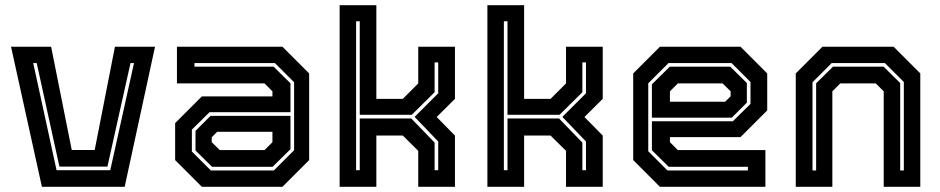

<svg xmlns="http://www.w3.org/2000/svg" viewBox="-20 -720 3622 740"><path d="M141.5 0 22.5 -540H177L256.5 -142H345L423 -540H577.5L460.5 0ZM198 -64H405L496.5 -477H483L394 -78H209L121.5 -477H108Z M758 0 655 -103V-245.5L758 -348.5H1030V-368L999.5 -398.5H662V-540H1068.5L1171.5 -437V-103L1068.5 0ZM797.5 -77 733.5 -140V-215.5L791.5 -273.5H1099.5V-145L1030.5 -77ZM792.5 -63H1035.5L1113.5 -141V-403L1039.5 -477H729.5V-463H1034.5L1099.5 -399V-287.5H787.5L719.5 -220.5V-136ZM827 -141.5H999.5L1030 -172V-212H817L796 -191V-172Z M1289 0V-700H1430.5V-339H1532.5L1592 -398.5V-540H1733.5V-339L1663 -269L1733.5 -197.5V0H1592V-138.5L1532.5 -197.5H1430.5V0ZM1352.5 -64H1366.5V-263.5H1565L1655 -170.5V-64H1669V-174.5L1578 -269.5L1669 -360.5V-479.5H1655V-364.5L1567 -277.5H1366.5V-638H1352.5Z M1858.5 0V-700H2000V-339H2102L2161.5 -398.5V-540H2303V-339L2232.5 -269L2303 -197.5V0H2161.5V-138.5L2102 -197.5H2000V0ZM1922 -64H1936V-263.5H2134.5L2224.5 -170.5V-64H2238.5V-174.5L2147.5 -269.5L2238.5 -360.5V-479.5H2224.5V-364.5L2136.5 -277.5H1936V-638H1922Z M2834 -540 2937 -437V-294.5L2834 -191.5H2562V-172L2592.5 -141.5H2930V0H2523.5L2420.5 -103V-437L2523.5 -540ZM2794.5 -463 2858.5 -400V-324.5L2800.5 -266.5H2492.5V-395L2561.5 -463ZM2799.5 -477H2556.5L2478.5 -399V-137L2552.5 -63H2862.5V-77H2557.5L2492.5 -141V-252.5H2804.5L2872.5 -319.5V-404ZM2765 -398.5H2592.5L2562 -368V-328H2775L2796 -349V-368Z M3047 0V-437L3150 -540H3424L3527 -437V0H3386V-368L3355.5 -398.5H3218.5L3188 -368V0ZM3111.5 -63H3125.5V-399L3190.5 -463H3385.5L3449.5 -400V-63H3463.5V-404L3390.5 -477H3185.5L3111.5 -403Z"/></svg>

Font: Tourney Thin
Style: Bold
Weight: 700
Version: Version 1.015